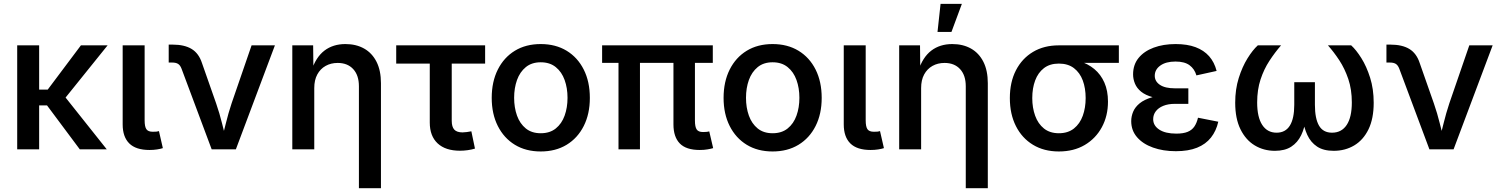

<svg xmlns="http://www.w3.org/2000/svg" viewBox="-20 -784 7877 1008"><path d="M185.5 -545.9V0H70.3V-545.9ZM544.9 -545.9 291 -230.5H150.4V-313.5H230.5L404.8 -545.9ZM398.9 0 224.1 -234.4 301.3 -300.8 540.5 0Z M765.1 3.4Q693.4 3.4 658.7 -31Q624 -65.4 624 -130.9V-545.9H739.3V-151.9Q739.3 -119.6 748.3 -106Q757.3 -92.3 782.2 -92.3Q795.4 -92.3 802.2 -93Q809.1 -93.8 814.5 -95.7L835 -6.3Q823.2 -2.4 804.7 0.5Q786.1 3.4 765.1 3.4Z M1091.3 0 933.1 -423.3Q926.3 -441.4 915 -448.5Q903.8 -455.6 884.3 -455.6H865.7V-549.8H886.7Q948.2 -549.8 986.1 -526.9Q1023.9 -503.9 1040.5 -452.6L1114.7 -241.2Q1132.8 -189 1145.5 -137.2Q1158.2 -85.4 1171.9 -33.2H1139.6Q1153.3 -85.4 1166 -137.5Q1178.7 -189.5 1195.8 -241.2L1300.8 -545.9H1423.3L1218.3 0Z M1629.9 -321.8V0H1514.6V-545.9H1624L1625.5 -411.6H1614.7Q1638.2 -483.9 1683.3 -518.3Q1728.5 -552.7 1793.5 -552.7Q1849.6 -552.7 1891.6 -529.1Q1933.6 -505.4 1956.8 -459.5Q1980 -413.6 1980 -347.2V204.1H1864.3V-331.1Q1864.3 -388.7 1834.5 -421.1Q1804.7 -453.6 1752.9 -453.6Q1717.3 -453.6 1689.5 -438Q1661.6 -422.4 1645.8 -393.1Q1629.9 -363.8 1629.9 -321.8Z M2395 7.3Q2318.8 7.3 2277.6 -31.2Q2236.3 -69.8 2236.3 -140.6V-450.2H2060.1V-545.9H2526.9V-450.2H2351.6V-149.9Q2351.6 -118.2 2365 -103.5Q2378.4 -88.9 2408.7 -88.9Q2417.5 -88.9 2431.4 -90.8Q2445.3 -92.8 2454.6 -94.7L2473.6 -3.9Q2456.1 1.5 2435.5 4.4Q2415 7.3 2395 7.3Z M2818.8 11.2Q2740.7 11.2 2683.1 -23.9Q2625.5 -59.1 2593.5 -122.6Q2561.5 -186 2561.5 -270Q2561.5 -355 2593.5 -418.7Q2625.5 -482.4 2683.1 -517.6Q2740.7 -552.7 2818.8 -552.7Q2897 -552.7 2954.8 -517.6Q3012.7 -482.4 3044.7 -418.7Q3076.7 -355 3076.7 -270Q3076.7 -186 3044.7 -122.6Q3012.7 -59.1 2954.8 -23.9Q2897 11.2 2818.8 11.2ZM2818.8 -84.5Q2866.7 -84.5 2897.9 -109.6Q2929.2 -134.8 2944.3 -177Q2959.5 -219.2 2959.5 -270.5Q2959.5 -321.8 2944.3 -364Q2929.2 -406.2 2897.9 -431.6Q2866.7 -457 2818.8 -457Q2771.5 -457 2740.5 -431.6Q2709.5 -406.2 2694.3 -364Q2679.2 -321.8 2679.2 -270.5Q2679.2 -219.2 2694.3 -177Q2709.5 -134.8 2740.5 -109.6Q2771.5 -84.5 2818.8 -84.5Z M3653.8 3.4Q3582 3.4 3548.8 -31Q3515.6 -65.4 3515.6 -130.9V-516.1H3628.4V-150.9Q3628.4 -118.2 3637.5 -104.5Q3646.5 -90.8 3671.4 -90.8Q3684.6 -90.8 3691.4 -91.8Q3698.2 -92.8 3703.6 -94.2L3724.1 -6.3Q3712.9 -2.9 3694.6 0.2Q3676.3 3.4 3653.8 3.4ZM3227.1 0V-516.1H3339.8V0ZM3141.1 -454.1V-545.9H3722.2V-454.1Z M4036.1 11.2Q3958 11.2 3900.4 -23.9Q3842.8 -59.1 3810.8 -122.6Q3778.8 -186 3778.8 -270Q3778.8 -355 3810.8 -418.7Q3842.8 -482.4 3900.4 -517.6Q3958 -552.7 4036.1 -552.7Q4114.3 -552.7 4172.1 -517.6Q4230 -482.4 4262 -418.7Q4293.9 -355 4293.9 -270Q4293.9 -186 4262 -122.6Q4230 -59.1 4172.1 -23.9Q4114.3 11.2 4036.1 11.2ZM4036.1 -84.5Q4084 -84.5 4115.2 -109.6Q4146.5 -134.8 4161.6 -177Q4176.8 -219.2 4176.8 -270.5Q4176.8 -321.8 4161.6 -364Q4146.5 -406.2 4115.2 -431.6Q4084 -457 4036.1 -457Q3988.8 -457 3957.8 -431.6Q3926.8 -406.2 3911.6 -364Q3896.5 -321.8 3896.5 -270.5Q3896.5 -219.2 3911.6 -177Q3926.8 -134.8 3957.8 -109.6Q3988.8 -84.5 4036.1 -84.5Z M4550.8 3.4Q4479 3.4 4444.3 -31Q4409.7 -65.4 4409.7 -130.9V-545.9H4524.9V-151.9Q4524.9 -119.6 4533.9 -106Q4543 -92.3 4567.9 -92.3Q4581.1 -92.3 4587.9 -93Q4594.7 -93.8 4600.1 -95.7L4620.6 -6.3Q4608.9 -2.4 4590.3 0.5Q4571.8 3.4 4550.8 3.4Z M4815.9 -321.8V0H4700.7V-545.9H4810.1L4811.5 -411.6H4800.8Q4824.2 -483.9 4869.4 -518.3Q4914.6 -552.7 4979.5 -552.7Q5035.6 -552.7 5077.6 -529.1Q5119.6 -505.4 5142.8 -459.5Q5166 -413.6 5166 -347.2V204.1H5050.3V-331.1Q5050.3 -388.7 5020.5 -421.1Q4990.7 -453.6 4939 -453.6Q4903.3 -453.6 4875.5 -438Q4847.7 -422.4 4831.8 -393.1Q4815.9 -363.8 4815.9 -321.8ZM4901.9 -616.2 4918 -763.7H5029.8L4975.1 -616.2Z M5539.1 11.2Q5460.9 11.2 5403.1 -23.9Q5345.2 -59.1 5313.5 -122.1Q5281.7 -185.1 5281.7 -269Q5281.7 -353 5313.7 -415Q5345.7 -477.1 5403.3 -511.5Q5460.9 -545.9 5539.1 -545.9H5854V-454.1H5615.2L5539.1 -450.2Q5491.7 -450.2 5460.7 -426.3Q5429.7 -402.3 5414.6 -361.6Q5399.4 -320.8 5399.4 -269Q5399.4 -218.3 5414.6 -176.3Q5429.7 -134.3 5460.7 -109.4Q5491.7 -84.5 5539.1 -84.5Q5586.9 -84.5 5618.2 -109.4Q5649.4 -134.3 5664.6 -176.3Q5679.7 -218.3 5679.7 -269Q5679.7 -320.8 5664.6 -361.6Q5649.4 -402.3 5618.2 -426.3Q5586.9 -450.2 5539.1 -450.2V-478.5Q5596.7 -478.5 5644 -464.1Q5691.4 -449.7 5725.3 -421.4Q5759.3 -393.1 5778.1 -350.3Q5796.9 -307.6 5796.9 -250.5Q5796.9 -175.8 5764.9 -116.5Q5732.9 -57.1 5675 -22.9Q5617.2 11.2 5539.1 11.2Z M6153.3 9.8Q6086.4 9.8 6033.2 -9.3Q5980 -28.3 5949.5 -63.7Q5918.9 -99.1 5918.9 -147.9Q5918.9 -173.3 5929.2 -197.8Q5939.5 -222.2 5963.4 -241.7Q5987.3 -261.2 6027.8 -273.2Q6068.4 -285.2 6128.4 -285.2H6218.8V-238.8H6148.4Q6112.8 -238.8 6087.2 -228.3Q6061.5 -217.8 6047.9 -199.7Q6034.2 -181.6 6034.2 -158.2Q6034.2 -124.5 6066.2 -103.5Q6098.1 -82.5 6155.8 -82.5Q6192.4 -82.5 6215.1 -91.8Q6237.8 -101.1 6250.5 -119.9Q6263.2 -138.7 6269.5 -166L6376 -145Q6365.2 -96.7 6337.6 -61.8Q6310.1 -26.9 6264.4 -8.5Q6218.8 9.8 6153.3 9.8ZM6128.4 -263.2Q6070.8 -263.2 6032.2 -273.7Q5993.7 -284.2 5970.9 -302.7Q5948.2 -321.3 5938.5 -345Q5928.7 -368.7 5928.7 -393.6Q5928.7 -444.3 5957.5 -479.7Q5986.3 -515.1 6036.9 -533.9Q6087.4 -552.7 6151.9 -552.7Q6212.9 -552.7 6256.6 -536.4Q6300.3 -520 6327.9 -488.8Q6355.5 -457.5 6367.2 -411.6L6261.2 -388.2Q6251.5 -421.9 6225.3 -441.4Q6199.2 -460.9 6151.4 -460.9Q6101.1 -460.9 6071.8 -439.9Q6042.5 -418.9 6042.5 -386.2Q6042.5 -356.9 6069.6 -338.6Q6096.7 -320.3 6148.4 -320.3H6218.8V-263.2Z M6673.3 7.8Q6614.3 7.8 6567.1 -20.8Q6520 -49.3 6492.4 -105.5Q6464.8 -161.6 6464.8 -244.6Q6464.8 -315.4 6483.4 -374.5Q6502 -433.6 6529.3 -477.5Q6556.6 -521.5 6583.5 -545.9H6705.6Q6673.3 -508.8 6644.5 -464.8Q6615.7 -420.9 6597.9 -366.9Q6580.1 -313 6580.1 -246.1Q6580.1 -168.9 6606.7 -128.2Q6633.3 -87.4 6682.1 -87.4Q6728.5 -87.4 6751.7 -124.5Q6774.9 -161.6 6774.9 -233.9V-352.5H6883.3V-233.9Q6883.3 -161.6 6904.8 -124.5Q6926.3 -87.4 6973.1 -87.4Q7023.4 -87.4 7050.3 -128.2Q7077.1 -168.9 7077.1 -246.1Q7077.1 -314.5 7058.6 -369.1Q7040 -423.8 7011.5 -467.3Q6982.9 -510.7 6951.7 -545.9H7073.7Q7099.6 -522.5 7127 -479Q7154.3 -435.5 7173.1 -376.2Q7191.9 -316.9 7191.9 -244.6Q7191.9 -161.1 7164.6 -105Q7137.2 -48.8 7089.6 -20.5Q7042 7.8 6981.9 7.8Q6928.2 7.8 6894.8 -14.4Q6861.3 -36.6 6843.3 -75.7Q6825.2 -114.7 6818.4 -165.5H6836.4Q6830.1 -113.3 6811.3 -74.5Q6792.5 -35.6 6759 -13.9Q6725.6 7.8 6673.3 7.8Z M7484.4 0 7326.2 -423.3Q7319.3 -441.4 7308.1 -448.5Q7296.9 -455.6 7277.3 -455.6H7258.8V-549.8H7279.8Q7341.3 -549.8 7379.2 -526.9Q7417 -503.9 7433.6 -452.6L7507.8 -241.2Q7525.9 -189 7538.6 -137.2Q7551.3 -85.4 7564.9 -33.2H7532.7Q7546.4 -85.4 7559.1 -137.5Q7571.8 -189.5 7588.9 -241.2L7693.8 -545.9H7816.4L7611.3 0Z"/></svg>

Font: Inter
Style: 540
Weight: 540
Designer: Rasmus Andersson
Foundry: rsms
Version: Version 4.001;git-66647c0bb